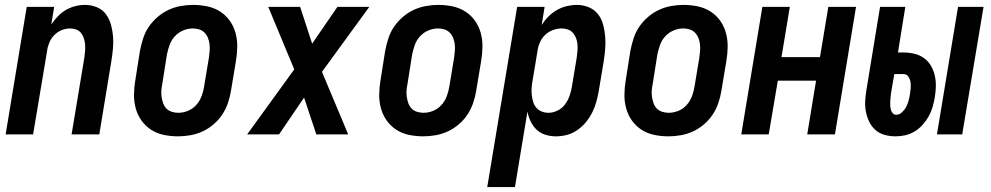

<svg xmlns="http://www.w3.org/2000/svg" viewBox="-20 -548 4040 783"><path d="M3 0 89 -520H201L189 -448Q201 -466 216 -481.5Q231 -497 249 -507.5Q267 -518 287 -523Q307 -528 327 -528Q352 -528 375 -518.5Q398 -509 412 -490Q426 -471 432.5 -447.5Q439 -424 441 -399Q443 -374 440.5 -348.5Q438 -323 434 -298L385 0H272L324 -313Q326 -327 327 -340Q328 -353 327 -366Q326 -379 322 -391.5Q318 -404 310.5 -413.5Q303 -423 291 -427.5Q279 -432 266 -432Q248 -432 231 -425Q214 -418 201 -404.5Q188 -391 181 -374Q174 -357 172 -340L115 0Z M706 8Q676 8 647.5 2Q619 -4 596 -19Q573 -34 557 -56.5Q541 -79 533.5 -106.5Q526 -134 526.5 -163.5Q527 -193 532 -222L551 -342Q556 -367 564 -392Q572 -417 587 -439Q602 -461 623 -479Q644 -497 668 -508Q692 -519 717.5 -523.5Q743 -528 767 -528Q797 -528 825.5 -522Q854 -516 877.5 -501Q901 -486 917 -463.5Q933 -441 940.5 -413.5Q948 -386 947.5 -356.5Q947 -327 942 -298L922 -178Q918 -153 909.5 -128Q901 -103 886.5 -81Q872 -59 851 -41Q830 -23 806 -12Q782 -1 756.5 3.5Q731 8 706 8ZM707 -88Q727 -88 746.5 -96Q766 -104 780 -119.5Q794 -135 801.5 -154.5Q809 -174 812 -193L832 -313Q834 -327 835 -341Q836 -355 834.5 -368Q833 -381 828 -393.5Q823 -406 814 -415Q805 -424 792.5 -428Q780 -432 766 -432Q747 -432 727.5 -424Q708 -416 693.5 -400.5Q679 -385 672 -365.5Q665 -346 661 -327L642 -207Q639 -193 638 -179Q637 -165 639 -152Q641 -139 645.5 -126.5Q650 -114 659 -105Q668 -96 681 -92Q694 -88 707 -88Z M988 0 1180 -265 1074 -520H1204L1253 -370L1356 -520H1486L1293 -255L1400 0H1270L1220 -150L1118 0Z M1706 8Q1676 8 1647.5 2Q1619 -4 1596 -19Q1573 -34 1557 -56.5Q1541 -79 1533.5 -106.5Q1526 -134 1526.5 -163.5Q1527 -193 1532 -222L1551 -342Q1556 -367 1564 -392Q1572 -417 1587 -439Q1602 -461 1623 -479Q1644 -497 1668 -508Q1692 -519 1717.5 -523.5Q1743 -528 1767 -528Q1797 -528 1825.5 -522Q1854 -516 1877.5 -501Q1901 -486 1917 -463.5Q1933 -441 1940.5 -413.5Q1948 -386 1947.5 -356.5Q1947 -327 1942 -298L1922 -178Q1918 -153 1909.5 -128Q1901 -103 1886.5 -81Q1872 -59 1851 -41Q1830 -23 1806 -12Q1782 -1 1756.5 3.5Q1731 8 1706 8ZM1707 -88Q1727 -88 1746.5 -96Q1766 -104 1780 -119.5Q1794 -135 1801.5 -154.5Q1809 -174 1812 -193L1832 -313Q1834 -327 1835 -341Q1836 -355 1834.5 -368Q1833 -381 1828 -393.5Q1823 -406 1814 -415Q1805 -424 1792.5 -428Q1780 -432 1766 -432Q1747 -432 1727.5 -424Q1708 -416 1693.5 -400.5Q1679 -385 1672 -365.5Q1665 -346 1661 -327L1642 -207Q1639 -193 1638 -179Q1637 -165 1639 -152Q1641 -139 1645.5 -126.5Q1650 -114 1659 -105Q1668 -96 1681 -92Q1694 -88 1707 -88Z M1967 215 2089 -520H2201L2189 -446Q2201 -465 2216.5 -480.5Q2232 -496 2251 -507Q2270 -518 2291 -523Q2312 -528 2332 -528Q2358 -528 2381 -518.5Q2404 -509 2418.5 -490.5Q2433 -472 2439.5 -448Q2446 -424 2448 -399.5Q2450 -375 2448 -349Q2446 -323 2442 -298L2422 -178Q2418 -155 2412 -133Q2406 -111 2395.5 -90Q2385 -69 2370 -50.5Q2355 -32 2335 -18Q2315 -4 2292.5 2Q2270 8 2248 8Q2225 8 2204 1.5Q2183 -5 2168 -19.5Q2153 -34 2144 -53Q2135 -72 2131 -93L2080 215ZM2217 -88Q2235 -88 2253.5 -97Q2272 -106 2284 -122Q2296 -138 2302.5 -156.5Q2309 -175 2312 -193L2332 -313Q2334 -327 2335 -340.5Q2336 -354 2335 -367Q2334 -380 2329.5 -392Q2325 -404 2317 -413.5Q2309 -423 2296.5 -427.5Q2284 -432 2271 -432Q2253 -432 2235 -425.5Q2217 -419 2203 -405.5Q2189 -392 2181.5 -374.5Q2174 -357 2172 -340L2152 -220Q2149 -205 2148 -190Q2147 -175 2148.5 -161Q2150 -147 2154 -133.5Q2158 -120 2166.5 -109.5Q2175 -99 2188.5 -93.5Q2202 -88 2217 -88Z M2706 8Q2676 8 2647.5 2Q2619 -4 2596 -19Q2573 -34 2557 -56.5Q2541 -79 2533.5 -106.5Q2526 -134 2526.5 -163.5Q2527 -193 2532 -222L2551 -342Q2556 -367 2564 -392Q2572 -417 2587 -439Q2602 -461 2623 -479Q2644 -497 2668 -508Q2692 -519 2717.5 -523.5Q2743 -528 2767 -528Q2797 -528 2825.5 -522Q2854 -516 2877.5 -501Q2901 -486 2917 -463.5Q2933 -441 2940.5 -413.5Q2948 -386 2947.5 -356.5Q2947 -327 2942 -298L2922 -178Q2918 -153 2909.5 -128Q2901 -103 2886.5 -81Q2872 -59 2851 -41Q2830 -23 2806 -12Q2782 -1 2756.5 3.5Q2731 8 2706 8ZM2707 -88Q2727 -88 2746.5 -96Q2766 -104 2780 -119.5Q2794 -135 2801.5 -154.5Q2809 -174 2812 -193L2832 -313Q2834 -327 2835 -341Q2836 -355 2834.5 -368Q2833 -381 2828 -393.5Q2823 -406 2814 -415Q2805 -424 2792.5 -428Q2780 -432 2766 -432Q2747 -432 2727.5 -424Q2708 -416 2693.5 -400.5Q2679 -385 2672 -365.5Q2665 -346 2661 -327L2642 -207Q2639 -193 2638 -179Q2637 -165 2639 -152Q2641 -139 2645.5 -126.5Q2650 -114 2659 -105Q2668 -96 2681 -92Q2694 -88 2707 -88Z M3003 0 3089 -520H3201L3167 -315H3324L3358 -520H3471L3385 0H3272L3308 -219H3152L3115 0Z M3801 0 3887 -520H3991L3904 0ZM3632 8Q3609 8 3587.5 2Q3566 -4 3550 -18Q3534 -32 3524.5 -52Q3515 -72 3511 -94Q3507 -116 3508.5 -139Q3510 -162 3514 -185L3569 -520H3672L3642 -334H3664Q3687 -334 3708.5 -329Q3730 -324 3747.5 -311.5Q3765 -299 3776 -280.5Q3787 -262 3792 -240.5Q3797 -219 3796.5 -196Q3796 -173 3792 -150Q3789 -131 3783 -111Q3777 -91 3767 -73Q3757 -55 3742.5 -39Q3728 -23 3710 -12Q3692 -1 3672 3.5Q3652 8 3632 8ZM3635 -80Q3648 -80 3659 -90.5Q3670 -101 3676 -113Q3682 -125 3685.5 -138Q3689 -151 3691 -164Q3693 -177 3694 -189.5Q3695 -202 3693 -214Q3691 -226 3684 -236Q3677 -246 3664 -246H3627L3614 -170Q3613 -161 3612 -152.5Q3611 -144 3610.5 -135Q3610 -126 3610.5 -117.5Q3611 -109 3613 -101Q3615 -93 3620.5 -86.5Q3626 -80 3635 -80Z"/></svg>

Font: Iosevka SS04
Style: Bold Italic
Weight: 700
Italic angle: -9°
Monospace: yes
Designer: Belleve Invis
Foundry: Belleve Invis
Version: Version 19.0.0; ttfautohint (v1.8.4)